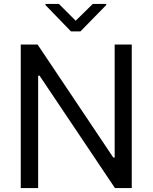

<svg xmlns="http://www.w3.org/2000/svg" viewBox="-20 -953 773 973"><path d="M647.7 -727.3V0H562.5L180.4 -569.6H173.3V0H85.2V-727.3H170.5L554 -154.8H561.1V-727.3ZM278.4 -933.2 363.6 -848 450.3 -933.2H518.5V-927.6L387.8 -794H339.5L210.2 -927.6V-933.2Z"/></svg>

Font: Inter UI
Style: Regular
Weight: 400
Designer: Rasmus Andersson
Foundry: rsms
Version: Version 2.2